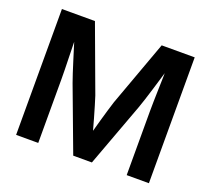

<svg xmlns="http://www.w3.org/2000/svg" viewBox="-123 -886 1146 1043"><g transform="rotate(20 450.0 -364.0)"><path d="M65.9 0V-727.5H256.8L397 -348.1Q403.8 -327.1 413.1 -296.1Q422.4 -265.1 432.4 -230Q442.4 -194.8 451.2 -162.4Q460 -129.9 465.3 -106.4H436Q441.9 -129.4 450.4 -161.9Q459 -194.3 469 -229.2Q479 -264.2 488.3 -295.7Q497.6 -327.1 504.4 -348.1L642.6 -727.5H833.5V0H705.1V-369.6Q705.1 -393.1 705.8 -425.3Q706.5 -457.5 707.5 -493.9Q708.5 -530.3 709.5 -567.4Q710.4 -604.5 710.4 -638.2H723.6Q712.9 -600.6 701.2 -561.8Q689.5 -522.9 678.5 -486.6Q667.5 -450.2 657.7 -420.2Q647.9 -390.1 640.6 -369.6L503.9 0H396L257.8 -369.6Q250.5 -389.6 240.7 -419.7Q231 -449.7 219.7 -485.8Q208.5 -522 196.3 -561Q184.1 -600.1 172.4 -638.2H188.5Q189 -605.5 189.7 -568.6Q190.4 -531.7 191.4 -495.4Q192.4 -459 193.1 -426.3Q193.8 -393.6 193.8 -369.6V0Z"/></g></svg>

Font: Inter 24pt SemiBold
Style: Regular
Weight: 600
Designer: Rasmus Andersson
Foundry: rsms
Version: Version 4.001;git-66647c0bb